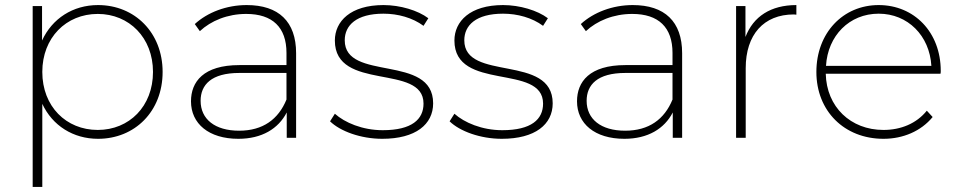

<svg xmlns="http://www.w3.org/2000/svg" viewBox="-20 -544 3785 758"><path d="M366 -31C241 -31 147 -124 147 -260C147 -395 241 -489 366 -489C490 -489 584 -395 584 -260C584 -124 490 -31 366 -31ZM147 -134C187 -48 269 4 367 4C512 4 622 -104 622 -260C622 -415 512 -524 367 -524C268 -524 186 -471 146 -384V-520H109V194H147Z M1111 -151C1079 -73 1018 -28 924 -28C828 -28 772 -74 772 -146C772 -209 814 -256 925 -256H1111ZM921 4C1014 4 1079 -36 1112 -100V0H1149V-334C1149 -459 1080 -524 954 -524C874 -524 799 -495 749 -449L769 -421C813 -462 878 -489 952 -489C1056 -489 1111 -436 1111 -335V-287H925C783 -287 734 -221 734 -144C734 -56 804 4 921 4Z M1489 4C1621 4 1690 -53 1690 -136C1690 -333 1341 -220 1341 -385C1341 -444 1387 -490 1494 -490C1551 -490 1609 -474 1652 -442L1671 -472C1630 -503 1560 -524 1494 -524C1364 -524 1302 -460 1302 -384C1302 -181 1652 -295 1652 -135C1652 -73 1606 -30 1491 -30C1411 -30 1341 -60 1302 -95L1283 -65C1323 -26 1404 4 1489 4Z M1961 4C2093 4 2162 -53 2162 -136C2162 -333 1813 -220 1813 -385C1813 -444 1859 -490 1966 -490C2023 -490 2081 -474 2124 -442L2143 -472C2102 -503 2032 -524 1966 -524C1836 -524 1774 -460 1774 -384C1774 -181 2124 -295 2124 -135C2124 -73 2078 -30 1963 -30C1883 -30 1813 -60 1774 -95L1755 -65C1795 -26 1876 4 1961 4Z M2635 -151C2603 -73 2542 -28 2448 -28C2352 -28 2296 -74 2296 -146C2296 -209 2338 -256 2449 -256H2635ZM2445 4C2538 4 2603 -36 2636 -100V0H2673V-334C2673 -459 2604 -524 2478 -524C2398 -524 2323 -495 2273 -449L2293 -421C2337 -462 2402 -489 2476 -489C2580 -489 2635 -436 2635 -335V-287H2449C2307 -287 2258 -221 2258 -144C2258 -56 2328 4 2445 4Z M2924 -275C2924 -407 2995 -487 3114 -487C3117 -487 3121 -486 3124 -486V-524C3023 -524 2954 -479 2923 -398V-520H2886V0H2924Z M3241 -284C3248 -403 3333 -490 3449 -490C3564 -490 3650 -403 3657 -284ZM3468 4C3545 4 3616 -26 3662 -82L3639 -107C3598 -56 3536 -31 3468 -31C3338 -31 3243 -122 3240 -253H3693C3694 -257 3694 -260 3694 -264C3694 -417 3589 -524 3449 -524C3308 -524 3203 -414 3203 -260C3203 -106 3313 4 3468 4Z"/></svg>

Font: Montserrat-Alt1 ExtLt
Style: Regular
Weight: 200
Designer: Differentunic
Foundry: Differentunic
Version: Version 7.222